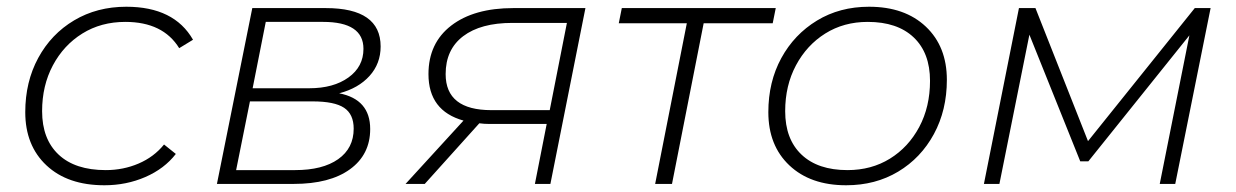

<svg xmlns="http://www.w3.org/2000/svg" viewBox="-20 -546 3669 570"><path d="M290 4Q181 4 118 -55Q55 -114 55 -213Q55 -303 93.5 -374Q132 -445 200 -485.5Q268 -526 355 -526Q497 -526 553 -428L512 -403Q464 -481 352 -481Q280 -481 224.5 -446.5Q169 -412 137 -352Q105 -292 105 -216Q105 -133 154 -87Q203 -41 294 -41Q346 -41 391.5 -60.5Q437 -80 467 -117L502 -89Q468 -45 411.5 -20.5Q355 4 290 4Z M624 0 729 -522H947Q1110 -522 1110 -408Q1110 -357 1077 -320.5Q1044 -284 987 -269Q1079 -251 1079 -163Q1079 -87 1019 -43.5Q959 0 852 0ZM681 -41H856Q938 -41 984 -73.5Q1030 -106 1030 -164Q1030 -207 1001.5 -226Q973 -245 908 -245H722ZM730 -284H898Q970 -284 1014.5 -316Q1059 -348 1059 -401Q1059 -481 939 -481H769Z M1568 0 1603 -178H1433Q1417 -178 1403 -180L1241 0H1184L1356 -188Q1252 -217 1252 -326Q1252 -418 1319.5 -470Q1387 -522 1504 -522H1718L1614 0ZM1612 -219 1663 -478H1501Q1407 -478 1355 -438.5Q1303 -399 1303 -326Q1303 -219 1439 -219Z M1925 0 2019 -477H1817L1826 -522H2283L2274 -477H2069L1975 0Z M2492 4Q2386 4 2323.5 -55Q2261 -114 2261 -213Q2261 -303 2299.5 -373.5Q2338 -444 2405.5 -485Q2473 -526 2560 -526Q2666 -526 2728.5 -467Q2791 -408 2791 -309Q2791 -219 2752.5 -148Q2714 -77 2646.5 -36.5Q2579 4 2492 4ZM2496 -41Q2567 -41 2622 -75Q2677 -109 2709 -169Q2741 -229 2741 -306Q2741 -389 2692.5 -435Q2644 -481 2556 -481Q2485 -481 2430 -446.5Q2375 -412 2343 -352Q2311 -292 2311 -216Q2311 -133 2359.5 -87Q2408 -41 2496 -41Z M2901 0 3005 -522H3054L3210 -127L3527 -522H3574L3469 0H3423L3511 -441L3211 -67H3187L3036 -443L2947 0Z"/></svg>

Font: Montserrat Light
Style: Italic
Weight: 300
Italic angle: -11.3°
Designer: Julieta Ulanovsky
Foundry: Julieta Ulanovsky
Version: Version 9.000; ttfautohint (v1.8.4.7-5d5b)